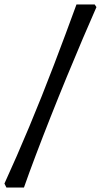

<svg xmlns="http://www.w3.org/2000/svg" viewBox="-49 -721 455 866"><path d="M-20 125 -29 107Q26 -13 83 -149.5Q140 -286 194 -427.5Q248 -569 296 -701H378L386 -689Q359 -628 324.5 -547Q290 -466 252.5 -375Q215 -284 179 -193Q143 -102 112 -20Q81 62 59 125Z"/></svg>

Font: Labrada
Style: Bold Italic
Weight: 700
Italic angle: -7°
Designer: Mercedes Jáuregui
Foundry: Omnibus-Type Team
Version: Version 1.000; ttfautohint (v1.8.4.7-5d5b)